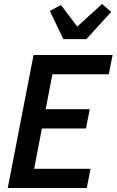

<svg xmlns="http://www.w3.org/2000/svg" viewBox="-20 -947 590 967"><path d="M19 0 149 -670H547L528 -573H244L210 -397H432L413 -300H191L152 -97H436L417 0ZM299 -750 231 -892 287 -922 369 -813 494 -927 540 -887 415 -750Z"/></svg>

Font: Lode
Style: Bold Italic
Weight: 700
Italic angle: -11°
Monospace: yes
Designer: Belleve Invis
Foundry: Belleve Invis
Version: Version 29.2.0; ttfautohint (v1.8.3)